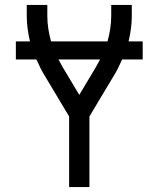

<svg xmlns="http://www.w3.org/2000/svg" viewBox="-20 -755 640 775"><path d="M259 0V-285L162 -447Q152 -463 143.5 -480Q135 -497 127 -515H44V-588H101Q95 -613 91.5 -639Q88 -665 88 -691V-735H171V-691Q171 -665 175 -639Q179 -613 186 -588H414Q421 -613 425 -639Q429 -665 429 -691V-735H512V-691Q512 -665 508.5 -639Q505 -613 499 -588H556V-515H473Q465 -497 456.5 -480Q448 -463 438 -447L341 -285V0ZM300 -372 367 -484Q371 -492 375.5 -499.5Q380 -507 384 -515H216Q220 -507 224.5 -499.5Q229 -492 233 -484Z"/></svg>

Font: Zed Mono Extended
Style: Regular
Weight: 400
Width: 7
Monospace: yes
Designer: Belleve Invis
Foundry: Belleve Invis
Version: Version 1.0.0; ttfautohint (v1.8.4)